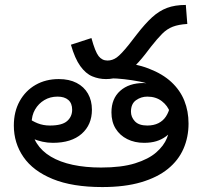

<svg xmlns="http://www.w3.org/2000/svg" viewBox="-20 -745 818 777"><path d="M394 12Q273 12 193.5 -20.5Q114 -53 75 -109.5Q36 -166 36 -237Q36 -293 59.5 -335.5Q83 -378 124 -401.5Q165 -425 218 -425Q260 -425 290 -409.5Q320 -394 336 -366Q352 -338 352 -301Q352 -240 310.5 -203.5Q269 -167 194 -167Q172 -167 152 -171.5Q132 -176 115 -183Q98 -190 83 -199L90 -270Q110 -255 132.5 -246Q155 -237 182 -237Q231 -237 251.5 -255Q272 -273 272 -301Q272 -327 256.5 -340.5Q241 -354 213 -354Q183 -354 159.5 -340Q136 -326 122 -302Q108 -278 108 -246V-241Q108 -198 128.5 -165.5Q149 -133 186 -111Q223 -89 274.5 -78Q326 -67 389 -67Q472 -67 526.5 -84Q581 -101 612 -128Q643 -155 655.5 -186Q668 -217 668 -246V-290Q659 -317 635 -335.5Q611 -354 576 -354Q551 -354 530.5 -339.5Q510 -325 510 -293Q510 -271 526 -254Q542 -237 576 -237Q602 -237 621 -246.5Q640 -256 651.5 -273.5Q663 -291 668 -314L684 -224Q669 -206 651.5 -193Q634 -180 612.5 -173.5Q591 -167 563 -167Q525 -167 495 -182Q465 -197 448 -224.5Q431 -252 431 -290Q431 -346 466.5 -377.5Q502 -409 561 -409Q567 -409 574.5 -408Q582 -407 591 -405Q600 -403 608 -400L596 -399Q576 -409 545 -415Q514 -421 482.5 -424.5Q451 -428 429 -428L449 -496Q526 -489 582 -467.5Q638 -446 673.5 -413Q709 -380 726 -337.5Q743 -295 743 -245Q743 -190 722.5 -143Q702 -96 659.5 -61.5Q617 -27 551 -7.5Q485 12 394 12ZM409 -425Q380 -425 353.5 -436Q327 -447 305 -477.5Q283 -508 267 -564L350 -591Q365 -536 379 -518Q393 -500 415 -500Q435 -500 452.5 -512.5Q470 -525 502 -565L533 -605Q567 -649 595.5 -675Q624 -701 656 -713Q688 -725 732 -725L738 -648Q703 -646 679.5 -637Q656 -628 636.5 -608.5Q617 -589 591 -556L568 -526Q540 -490 515 -468Q490 -446 464.5 -435.5Q439 -425 409 -425Z"/></svg>

Font: telugu25
Style: Book
Weight: 400
Designer: Jelle Bosma - Monotype Design Team
Foundry: Monotype Imaging Inc.
Version: Version 2.003